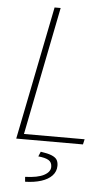

<svg xmlns="http://www.w3.org/2000/svg" viewBox="-59 -699 549 946"><g transform="rotate(5 216.0 -226.0)"><path d="M40 0 172 -660H202L76 -26H376L370 0ZM102 208 100 184Q162 182 193 165.5Q224 149 224 124Q224 101 207 91Q190 81 156 78L166 54Q202 59 221 67Q240 75 247 86.5Q254 98 254 116Q254 144 235 164.5Q216 185 181.5 196Q147 207 102 208Z"/></g></svg>

Font: Source Sans 3 ExtraLight ExtraLight
Style: Italic
Weight: 250
Italic angle: -11°
Version: Version 3.052;hotconv 1.1.0;makeotfexe 2.6.0